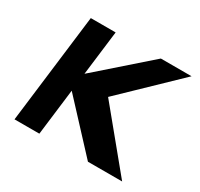

<svg xmlns="http://www.w3.org/2000/svg" viewBox="-148 -886 1112 1070"><g transform="rotate(30 408.0 -351.5)"><path d="M754.4 -0.9 451 -369.8 796.3 -702.1H598.8L272.5 -415.7L307.7 -702.1H147.9L61.8 -0.9H221.6L258.1 -298.4L534.3 -0.9Z"/></g></svg>

Font: Hussar
Style: BdSuprExtOblOne
Weight: 700
Foundry: Cannot Into Space Fonts
Version: Version 2.00